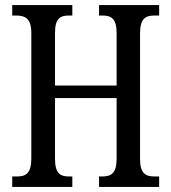

<svg xmlns="http://www.w3.org/2000/svg" viewBox="-20 -734 673 754"><path d="M28 0H264V-41H251C216 -41 196 -53 196 -111V-349H438V-112C438 -53 417 -41 381 -41H369V0H605V-41H587C553 -41 530 -52 530 -108V-603C530 -662 552 -673 587 -673H605V-714H369V-673H381C417 -673 438 -662 438 -603V-398H196V-604C196 -662 216 -673 251 -673H264V-714H28V-673H43C78 -673 103 -662 103 -605V-111C103 -53 81 -41 47 -41H28Z"/></svg>

Font: Noto Serif Armenian ExtraCondensed
Style: Regular
Weight: 400
Width: 2
Designer: Monotype Design Team
Foundry: Monotype Imaging Inc.
Version: Version 2.008